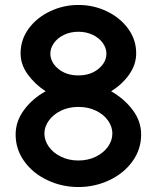

<svg xmlns="http://www.w3.org/2000/svg" viewBox="-20 -746 631 774"><path d="M433 -208Q433 -235 415.5 -260Q398 -285 366.5 -300Q335 -315 296 -315Q257 -315 226 -300Q195 -285 177 -260Q159 -235 159 -208Q159 -180 176.5 -155Q194 -130 225.5 -114.5Q257 -99 296 -99Q335 -99 366.5 -114.5Q398 -130 415.5 -155Q433 -180 433 -208ZM164 -378Q120 -407 91.5 -446.5Q63 -486 63 -531Q63 -586 95.5 -630.5Q128 -675 182 -700.5Q236 -726 296 -726Q357 -726 410.5 -700.5Q464 -675 496.5 -630.5Q529 -586 529 -531Q529 -486 501 -446Q473 -406 428 -378Q481 -348 515 -302.5Q549 -257 549 -204Q549 -144 514 -95.5Q479 -47 420.5 -19.5Q362 8 296 8Q230 8 171.5 -19.5Q113 -47 78 -95.5Q43 -144 43 -204Q43 -257 77 -303Q111 -349 164 -378ZM296 -442Q345 -442 377 -468.5Q409 -495 409 -530Q409 -552 394.5 -572.5Q380 -593 354 -605.5Q328 -618 296 -618Q264 -618 238 -605.5Q212 -593 197.5 -572.5Q183 -552 183 -530Q183 -495 215 -468.5Q247 -442 296 -442Z"/></svg>

Font: SUIT
Style: Bold
Weight: 700
Designer: Sunn Youn; Korean Glyphs from Source Han Sans (Sandoll Communications; Soo-young Jang, Joo-yeon Kang)
Foundry: Sunn
Version: Version 1.150